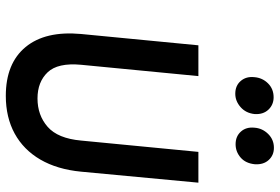

<svg xmlns="http://www.w3.org/2000/svg" viewBox="-171 -778 963 661"><g transform="rotate(90 310.5 -447.5)"><path d="M310 14Q198.2 14 142 -54Q85.8 -122 97 -245L136 -649H242L203 -245Q195.6 -165 228.9 -130Q262.2 -95.1 319 -95.1Q376.7 -95.1 416.6 -130Q456.6 -165 463.9 -245L502.9 -649H608.9L571 -245Q563.1 -163 529.4 -105Q495.6 -47 439.8 -16.5Q384 14 310 14ZM302.8 -776Q274.8 -776 258.8 -794.7Q242.7 -813.4 245.6 -841.1Q247.6 -869 266.8 -888.5Q286 -908 314.9 -908Q340.4 -908 357.4 -890.2Q374.4 -872.3 372.7 -842.8Q369.6 -812.6 348.8 -794.3Q328 -776 302.8 -776ZM476.5 -777.1Q449.2 -777.1 433 -795.4Q416.7 -813.6 419.6 -842Q421.5 -869.2 441.1 -889.1Q460.7 -909 488.8 -909Q514.5 -909 530.8 -891.1Q547.2 -873.3 545.5 -843.7Q542.4 -811.7 522.4 -794.4Q502.4 -777.1 476.5 -777.1Z"/></g></svg>

Font: Karla
Style: Italic
Weight: 400
Italic angle: -8°
Designer: Jonathan Pinhorn
Version: Version 2.004;gftools[0.9.33]